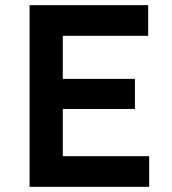

<svg xmlns="http://www.w3.org/2000/svg" viewBox="-20 -720 664 740"><path d="M94 0V-700H551V-582H222V-118H555V0ZM154 -300V-416H500V-300Z"/></svg>

Font: Readex Pro Medium
Style: Regular
Weight: 500
Designer: Bonnie Shaver-Troup, Thomas Jockin
Foundry: Lexend
Version: Version 1.204